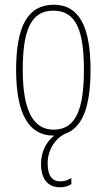

<svg xmlns="http://www.w3.org/2000/svg" viewBox="-20 -562 450 810"><path d="M205 10H209C182 30 153 71 153 130C153 200 188 228 232 228C253 228 265 224 281 215V189C263 200 251 203 233 203C201 203 181 180 181 127C181 67 216 21 253 3C325 -21 362 -106 362 -267C362 -449 314 -542 207 -542C97 -542 48 -451 48 -267C48 -76 105 10 205 10ZM206 -15C117 -15 76 -102 76 -267C76 -434 110 -517 205 -517C301 -517 334 -434 334 -267C334 -103 301 -15 206 -15Z"/></svg>

Font: Noto Serif ExtraCondensed Thin
Style: Regular
Weight: 100
Width: 2
Designer: Monotype Design Team
Foundry: Monotype Imaging Inc.
Version: Version 2.013